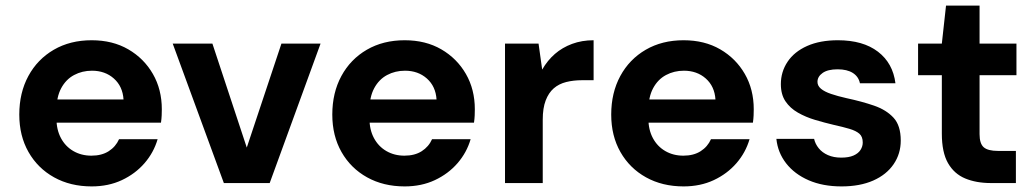

<svg xmlns="http://www.w3.org/2000/svg" viewBox="-20 -655 3704 687"><path d="M308 12Q232 12 173.5 -20.5Q115 -53 82 -111Q49 -169 49 -245Q49 -323 81.5 -383Q114 -443 172.5 -477Q231 -511 308 -511Q383 -511 439 -478.5Q495 -446 527 -390.5Q559 -335 559 -264Q559 -254 558.5 -242Q558 -230 556 -216H146V-299H422Q419 -346 387.5 -374Q356 -402 309 -402Q274 -402 245 -386.5Q216 -371 199 -339.5Q182 -308 182 -260V-231Q182 -191 198 -161Q214 -131 242.5 -114.5Q271 -98 307 -98Q344 -98 369 -114Q394 -130 406 -157H544Q530 -109 497 -71Q464 -33 416 -10.5Q368 12 308 12Z M781 0 598 -499H740L863 -127L987 -499H1127L945 0Z M1428 12Q1352 12 1293.5 -20.5Q1235 -53 1202 -111Q1169 -169 1169 -245Q1169 -323 1201.5 -383Q1234 -443 1292.5 -477Q1351 -511 1428 -511Q1503 -511 1559 -478.5Q1615 -446 1647 -390.5Q1679 -335 1679 -264Q1679 -254 1678.5 -242Q1678 -230 1676 -216H1266V-299H1542Q1539 -346 1507.5 -374Q1476 -402 1429 -402Q1394 -402 1365 -386.5Q1336 -371 1319 -339.5Q1302 -308 1302 -260V-231Q1302 -191 1318 -161Q1334 -131 1362.5 -114.5Q1391 -98 1427 -98Q1464 -98 1489 -114Q1514 -130 1526 -157H1664Q1650 -109 1617 -71Q1584 -33 1536 -10.5Q1488 12 1428 12Z M1787 0V-499H1907L1920 -406Q1939 -439 1965.5 -462Q1992 -485 2027 -498Q2062 -511 2104 -511V-368H2063Q2032 -368 2006 -361.5Q1980 -355 1961.5 -339Q1943 -323 1932.5 -295.5Q1922 -268 1922 -227V0Z M2426 12Q2350 12 2291.5 -20.5Q2233 -53 2200 -111Q2167 -169 2167 -245Q2167 -323 2199.5 -383Q2232 -443 2290.5 -477Q2349 -511 2426 -511Q2501 -511 2557 -478.5Q2613 -446 2645 -390.5Q2677 -335 2677 -264Q2677 -254 2676.5 -242Q2676 -230 2674 -216H2264V-299H2540Q2537 -346 2505.5 -374Q2474 -402 2427 -402Q2392 -402 2363 -386.5Q2334 -371 2317 -339.5Q2300 -308 2300 -260V-231Q2300 -191 2316 -161Q2332 -131 2360.5 -114.5Q2389 -98 2425 -98Q2462 -98 2487 -114Q2512 -130 2524 -157H2662Q2648 -109 2615 -71Q2582 -33 2534 -10.5Q2486 12 2426 12Z M2991 12Q2924 12 2873.5 -10Q2823 -32 2793 -70.5Q2763 -109 2758 -158H2893Q2897 -140 2909.5 -124.5Q2922 -109 2942.5 -100Q2963 -91 2990 -91Q3017 -91 3034 -98.5Q3051 -106 3059 -118.5Q3067 -131 3067 -145Q3067 -166 3055 -176.5Q3043 -187 3019.5 -194Q2996 -201 2964 -208Q2930 -216 2896.5 -226Q2863 -236 2835 -252Q2807 -268 2790.5 -292.5Q2774 -317 2774 -354Q2774 -398 2798 -434Q2822 -470 2868 -490.5Q2914 -511 2978 -511Q3068 -511 3121.5 -470Q3175 -429 3184 -357H3057Q3052 -381 3031.5 -394Q3011 -407 2977 -407Q2942 -407 2923.5 -394Q2905 -381 2905 -362Q2905 -348 2917.5 -337.5Q2930 -327 2953.5 -319Q2977 -311 3008 -304Q3064 -292 3107.5 -277Q3151 -262 3177 -234Q3203 -206 3203 -152Q3203 -105 3177.5 -67.5Q3152 -30 3104.5 -9Q3057 12 2991 12Z M3526 0Q3473 0 3433.5 -16.5Q3394 -33 3372 -71.5Q3350 -110 3350 -177V-386H3265V-499H3350L3365 -635H3485V-499H3617V-386H3485V-175Q3485 -141 3500 -128Q3515 -115 3551 -115H3615V0Z"/></svg>

Font: DM Sans 20pt
Style: Bold
Weight: 700
Version: Version 4.004;gftools[0.9.30]